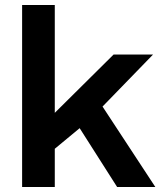

<svg xmlns="http://www.w3.org/2000/svg" viewBox="-20 -744 655 764"><path d="M68 0V-724H198V-295L432 -527H589L388 -320L598 0H446L297 -234L198 -152V0Z"/></svg>

Font: Archivo SemiBold SemiExpanded
Style: Regular
Weight: 600
Width: 6
Version: Version 2.001